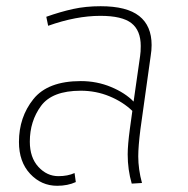

<svg xmlns="http://www.w3.org/2000/svg" viewBox="-20 -588 604 618"><path d="M432 -172Q425 -116 425 -85Q425 -43 437 1L404 3Q391 -42 391 -91Q391 -121 398 -173L406 -231Q376 -260 332.5 -278Q289 -296 240 -296Q148 -296 112 -247Q76 -198 76 -132Q76 -81 103.5 -51Q131 -21 168 -21Q198 -21 220 -31L224 -2Q198 10 164 10Q113 10 77 -28.5Q41 -67 41 -131Q41 -211 87.5 -269Q134 -327 240 -327Q292 -327 337.5 -308Q383 -289 410 -261L431 -408Q433 -420 433 -440Q433 -490 403 -513.5Q373 -537 303 -537Q225 -537 135 -505L129 -534Q174 -550 215 -559Q256 -568 304 -568Q388 -568 428 -536.5Q468 -505 468 -443Q468 -426 465 -408Z"/></svg>

Font: FiraGO UltraLight
Style: Italic
Weight: 200
Italic angle: -8°
Designer: bBox Type GmbH
Foundry: bBox Type GmbH
Version: Version 1.001